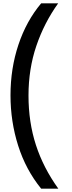

<svg xmlns="http://www.w3.org/2000/svg" viewBox="-20 -906 432 1152"><path d="M43 -334Q43 -495 90.5 -637.5Q138 -780 227 -886H329Q245 -769 198 -630.5Q151 -492 151 -333Q151 -173 195.5 -36Q240 101 330 226H227Q135 113 89 -32Q43 -177 43 -334Z"/></svg>

Font: Noto Sans Kannada UI ExtraCondensed SemiBold
Style: Regular
Weight: 600
Width: 2
Designer: Jelle Bosma - Monotype Design Team
Foundry: Monotype Imaging Inc.
Version: Version 2.005; ttfautohint (v1.8.4.7-5d5b)